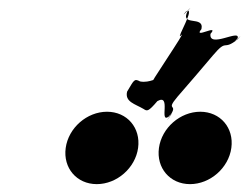

<svg xmlns="http://www.w3.org/2000/svg" viewBox="-20 -993 631 488"><path d="M345 -716C354 -710 357 -709 380 -736C416 -756 384 -680 408 -696C432 -723 391 -668 411 -697C436 -733 398 -708 431 -747C455 -774 498 -825 521 -852C559 -897 545 -862 584 -893C608 -920 561 -869 584 -896C591 -920 510 -869 515 -907C539 -934 469 -892 492 -919C500 -955 436 -924 457 -965C481 -992 430 -937 453 -964C479 -978 427 -892 439 -902C463 -929 346 -759 369 -786C384 -799 361 -781 336 -786C321 -794 321 -790 303 -760C297 -734 323 -729 345 -716ZM252 -709C201 -709 154 -668 147 -617C140 -566 175 -525 226 -525C277 -525 324 -566 331 -617C338 -668 303 -709 252 -709ZM489 -709C438 -709 391 -668 384 -617C377 -566 412 -525 463 -525C514 -525 561 -566 568 -617C575 -668 540 -709 489 -709Z"/></svg>

Font: Hussar Przerywany
Style: Obl
Weight: 400
Foundry: Cannot Into Space Fonts
Version: Version 0.982